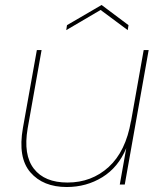

<svg xmlns="http://www.w3.org/2000/svg" viewBox="-20 -741 654 771"><path d="M577 -540 481 0H461L487 -146Q455 -69 391 -29.5Q327 10 248 10Q153 10 102 -49Q51 -108 72 -227L128 -540H147L91 -225Q73 -119 116 -63.5Q159 -8 251 -8Q348 -8 416.5 -70.5Q485 -133 506 -255V-253L557 -540ZM496 -640 493 -620 384 -701 246 -620 249 -640 388 -721Z"/></svg>

Font: Poppins Thin
Style: Italic
Weight: 250
Italic angle: -10°
Designer: Ninad Kale (Devanagari), Jonny Pinhorn (Latin)
Foundry: Indian Type Foundry
Version: Version 3.200;PS 1.000;hotconv 16.6.54;makeotf.lib2.5.65590